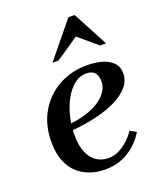

<svg xmlns="http://www.w3.org/2000/svg" viewBox="-136 -805 747 900"><g transform="rotate(-20 237.5 -355.0)"><path d="M234 10Q179 10 134.5 -12.5Q90 -35 64.5 -81Q39 -127 39 -197Q39 -281 75.5 -344.5Q112 -408 175.5 -443.5Q239 -479 318 -479Q355 -479 388.5 -470.5Q422 -462 444 -441Q466 -420 466 -385Q466 -350 442 -321Q418 -292 374.5 -270Q331 -248 271 -234Q211 -220 138 -214V-246Q194 -251 235 -264.5Q276 -278 303 -297Q330 -316 343.5 -338.5Q357 -361 357 -385Q357 -415 343 -429.5Q329 -444 303 -444Q268 -444 240.5 -421.5Q213 -399 193 -362Q173 -325 162.5 -280.5Q152 -236 152 -191Q152 -136 167.5 -101.5Q183 -67 209 -51Q235 -35 266 -35Q304 -35 340.5 -60Q377 -85 401 -122L432 -105Q414 -74 385.5 -48Q357 -22 319.5 -6Q282 10 234 10ZM408 -545 316 -623 201 -545H171L314 -720H345L438 -545Z"/></g></svg>

Font: Brygada 1918 SemiBold
Style: Italic
Weight: 600
Italic angle: -8°
Designer: Mateusz Machalski | Borys Kosmynka | Przemek Hoffer
Foundry: NIEPODLEGLA 2018
Version: Version 3.006